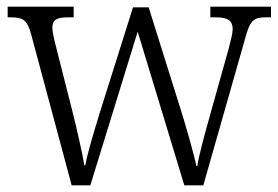

<svg xmlns="http://www.w3.org/2000/svg" viewBox="-20 -556 834 576"><path d="M74 -451 195 0H251L393 -461L533 0H590L715 -439C730 -496 741 -504 779 -504H793V-536H611V-504H628C665 -504 678 -493 678 -468C678 -456 672 -433 666 -410L613 -221C593 -149 577 -92 572 -58H569C562 -94 536 -184 521 -231L426 -534H379L280 -220C265 -171 241 -93 236 -60H233C228 -93 209 -175 197 -223L148 -416C143 -434 137 -462 137 -472C137 -496 149 -504 184 -504H201V-536H3V-504H12C50 -504 62 -496 74 -451Z"/></svg>

Font: Noto Serif Sinhala SemiCondensed Light
Style: Regular
Weight: 300
Width: 4
Designer: Jelle Bosma - Monotype Design Team
Foundry: Monotype Imaging Inc.
Version: Version 2.007